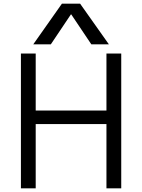

<svg xmlns="http://www.w3.org/2000/svg" viewBox="-20 -1020 770 1040"><path d="M556.6 0V-730H636.7V0ZM93.3 0V-730H173.4V0ZM133.3 -348V-421.4H596.7V-348ZM160.3 -780 315.3 -1000H414L569.7 -780H474.6L366 -941.9H364L255.4 -780Z"/></svg>

Font: M PLUS 2 Thin
Style: Regular
Weight: 100
Designer: Coji Morishita
Foundry: UNDERFOREST DESIGN
Version: Version 1.001